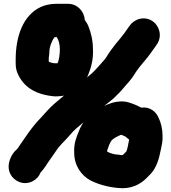

<svg xmlns="http://www.w3.org/2000/svg" viewBox="-20 -768 895 1004"><path d="M151.6 179.2C170.2 169.5 184.4 154.1 191.9 134.4C201.4 124.4 210.1 113.7 218.2 101.2C230.7 80.5 248.7 57.5 265.9 31.7C282.3 6.5 295.2 -8.9 315.7 -29.3C337.2 -50.9 359 -79.5 377.3 -95C409.9 -123.6 444.2 -150.1 477.6 -179.3C484.9 -185.9 488.1 -187.7 491.9 -190.2C521.9 -210.2 546.2 -231.5 571.4 -251.3C571.8 -251.6 572.5 -252.2 573 -252.7C592.6 -270.9 613.7 -292.4 631.2 -314C647 -332.7 668.9 -355 683.5 -380.3C698.7 -405.5 721.1 -432.4 741.9 -456.6C758.7 -475.9 777.4 -503.6 790.4 -521.5L799.2 -534.2C829.2 -575.6 815.5 -629.1 781 -655C739.1 -686.4 684.6 -670.5 659.8 -635.8L650.7 -623.6C644.2 -614.3 637.6 -604.7 629.7 -593.6C614.8 -573.2 601 -558.2 583.3 -536.4L558.9 -503.9C543 -482.3 537.2 -468.4 525.4 -454.8C503.2 -430.7 481.6 -403.6 459.7 -383.9C453.3 -378.6 427.1 -356.2 419.3 -350.6C418.4 -350.2 415.3 -348.3 413.7 -347C399.8 -335 384.7 -328.6 362.3 -307.6C332.3 -281.9 295.9 -253.5 264.6 -225.9C238.8 -203.9 213.7 -173.6 192 -150.4C146.3 -104.4 107.4 -42.7 72.5 7.7C70.1 11.4 71.6 9.6 69.5 11.4C51.3 25.9 38 47.9 31.3 68.1C25.1 86.6 20 115.3 34.9 143.3C53.8 178.6 102.6 204.7 151.6 179.2ZM591 40C578.3 40 555.5 32.8 540.9 25.5C540.6 22.5 540.5 20.7 540.5 18.7C546.8 -0.3 553.6 -20.7 564.7 -35.3C575.7 -45.7 594.4 -55.5 613.5 -63.4C619.9 -61.4 628.8 -57.2 638.2 -52.5C641.7 -49 646.4 -44.2 655.3 -38.2C652.3 -23.1 646.2 14.1 640.7 24L622.1 42.5C622.1 42.5 622.1 42.5 619.6 43H614.2C607 42.3 598.9 40 591 40ZM718.4 -205.2 698.2 -215.4C685.4 -221.8 669.7 -227.3 651.4 -232.9C625.4 -240.9 592.6 -238 567.6 -230.9C531.8 -218.9 501.5 -205.6 470.7 -181.7C435.8 -154.5 409.2 -127 391.6 -79.9C379.5 -49.6 365.3 -18.6 368 31.7C368.5 99.2 405.7 149.5 452.4 175.1C494.7 196.3 541.8 209.8 597.4 214.9C663.1 222.6 712.8 196.6 744.7 164.7L763.7 145.7C800 109.4 811.6 61.4 821.5 12.1C825.7 -7.5 831.2 -28.9 830 -56.7C829.8 -93.3 822.7 -124.7 808.9 -153.1C796.3 -183.3 764.4 -211.3 718.4 -205.2ZM238 -494C238 -521.6 250 -551.8 263.4 -571.9C265.8 -572.5 270 -573.7 274 -575H275.9C286.5 -560.4 293 -537 293 -509.9C293.2 -485.3 287.9 -447.2 280.1 -437H273C260.5 -437 250.4 -439 237 -444.3C237 -444.3 237 -444.4 235 -446.4V-466.8C236.3 -474.5 238 -484.4 238 -494ZM337 -748H270C244.5 -748 213.8 -741.1 193.4 -731.7C100.1 -688.1 62 -577 62 -457V-438C62 -422.1 64 -404.2 69.8 -389.7C101.7 -309.9 170.7 -272 265.9 -264.1C266.4 -264 267.3 -264 268 -264C291 -264 308.7 -266.3 327.8 -270.7C382.7 -284.4 421.3 -325.9 440.2 -374.6C455.7 -411 469.2 -458.2 466 -512.8C465.8 -557.8 455.2 -598.7 442.2 -631.3C437 -644.2 430.1 -653.7 422.9 -664.6C420.9 -708.2 384.3 -748 337 -748Z"/></svg>

Font: Smoothie
Style: Bd
Weight: 700
Foundry: Cannot Into Space Fonts
Version: Version 0.8